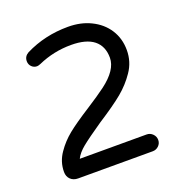

<svg xmlns="http://www.w3.org/2000/svg" viewBox="-126 -802 864 912"><g transform="rotate(-20 306.5 -345.5)"><path d="M62.5 -50.8Q62.5 -102.5 92.8 -145.5Q120.1 -185.5 159.2 -217.3Q198.2 -249 276.4 -298.8Q333 -335 371.1 -363.3Q453.1 -424.8 453.1 -486.3Q453.1 -544.9 414.6 -575.7Q376 -606.4 299.8 -606.4Q211.9 -606.4 132.8 -571.3Q121.1 -566.4 114.3 -566.4Q98.6 -566.4 87.4 -577.6Q76.2 -588.9 76.2 -605.5Q76.2 -629.9 98.6 -642.6Q198.2 -692.4 315.4 -692.4Q379.9 -692.4 429.7 -668Q482.4 -642.6 511.7 -597.2Q541 -551.8 541 -493.2Q541 -433.6 507.8 -385.7Q476.6 -339.8 433.1 -303.7Q389.6 -267.6 304.7 -212.9Q230.5 -162.1 198.7 -136.2Q167 -110.4 154.3 -84H492.2Q509.8 -84 522.5 -71.3Q535.2 -58.6 535.2 -41Q535.2 -23.4 522.5 -11.2Q509.8 1 492.2 1H115.2Q91.8 1 77.1 -13.2Q62.5 -27.3 62.5 -50.8Z"/></g></svg>

Font: jf-openhuninn-2.0
Style: Regular
Weight: 400
Designer: [Kosugi Maru]
Designed by MOTOYA      

[Varela Round]
Joe Prince (Latin component); Avraham Cornfeld (Hebrew component)
Foundry: justfont CO.,LTD.
Version: 2.0